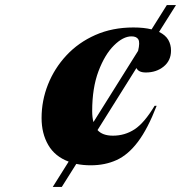

<svg xmlns="http://www.w3.org/2000/svg" viewBox="-20 -735 740 755"><path d="M187.5 0 250 -99.5Q196 -119.5 169.8 -164.8Q143.5 -210 143.5 -271Q143.5 -339.5 168.8 -403Q194 -466.5 241.2 -517.2Q288.5 -568 355.2 -597.5Q422 -627 504.5 -627Q546 -627 576 -619.5L636 -715H672L605.5 -609.5Q631 -597 641.8 -578.2Q652.5 -559.5 652.5 -536Q652.5 -497 623.8 -473.5Q595 -450 553.5 -450Q524.5 -450 516.5 -467.5L363.5 -223.5Q383 -201.5 424 -201.5Q471 -201.5 509.2 -226.5Q547.5 -251.5 588 -319H596Q561 -228.5 522.5 -177.5Q484 -126.5 438.8 -105.8Q393.5 -85 337 -85Q306.5 -85 280 -90.5L223 0ZM497 -592Q464 -592 428 -556.2Q392 -520.5 367.2 -454.8Q342.5 -389 342.5 -298.5Q342.5 -273 347.5 -255L523 -535Q531 -568 524 -580Q517 -592 497 -592Z"/></svg>

Font: Newsreader Display ExtraBold
Style: Italic
Weight: 800
Italic angle: -17°
Designer: Hugues Gentile
Foundry: Production Type
Version: Version 1.001